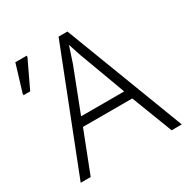

<svg xmlns="http://www.w3.org/2000/svg" viewBox="-163 -858 974 1000"><g transform="rotate(-30 324.0 -358.5)"><path d="M647.9 0 374 -716.8H320.8L40 0H100.1L195.8 -246.1H492.2L586.9 0ZM50.3 -543.9 127.4 -706.1V-713.9H59.1L10.3 -553.2V-543.9ZM474.1 -298.8H214.8L314 -555.2C321.8 -580.6 335 -617.2 346.2 -652.8C350.6 -637.7 356.4 -620.1 363.3 -600.1C369.6 -580.1 375 -565.4 378.9 -556.2Z"/></g></svg>

Font: Noto Reveo Sans
Style: Regular
Weight: 300
Designer: Monotype Design Team
Foundry: Monotype Imaging Inc.
Version: Version 2.007